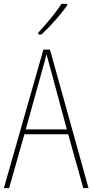

<svg xmlns="http://www.w3.org/2000/svg" viewBox="-20 -971 477 991"><path d="M327 -944V-951H297C265 -901 223 -852 178 -803V-793H194C237 -832 294 -896 327 -944ZM410 0H437L238 -715H204L0 0H27L106 -278H332ZM243 -607 325 -303H113L197 -606C206 -638 213 -662 220 -691C228 -660 235 -637 243 -607Z"/></svg>

Font: Noto Sans Lao Condensed Thin
Style: Regular
Weight: 100
Width: 3
Designer: Monotype Design Team
Foundry: Monotype Imaging Inc.
Version: Version 2.003